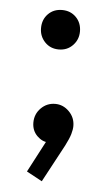

<svg xmlns="http://www.w3.org/2000/svg" viewBox="-46 -465 361 636"><g transform="rotate(5 134.5 -147.5)"><path d="M65.5 110 128 -9 159.2 -17Q154.2 -6.2 146.8 0.9Q139.2 8 128.5 8Q107.5 8 90 -9.4Q72.5 -26.8 72.5 -53.3Q72.5 -81.5 92.1 -101.4Q111.8 -121.2 139.6 -121.2Q165.8 -121.2 185.6 -101.4Q205.5 -81.5 205.5 -53.3Q205.5 -41.8 201 -26.2Q196.5 -10.8 184 13.5L117.2 138ZM135.1 -301.8Q106.9 -301.8 88.7 -321Q70.5 -340.2 70.5 -367.2Q70.5 -395.8 88.7 -414.4Q106.9 -433 135.1 -433Q163.2 -433 181.6 -414.4Q200 -395.8 200 -367.2Q200 -340.2 181.6 -321Q163.2 -301.8 135.1 -301.8Z"/></g></svg>

Font: Marine Company Thin
Style: Regular
Weight: 100
Designer: Rodrigo Fuenzalida
Foundry: fragTYPE
Version: Version 1.000